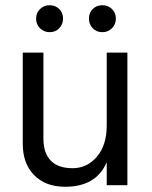

<svg xmlns="http://www.w3.org/2000/svg" viewBox="-20 -708 580 734"><path d="M206.5 -673.5Q221 -659 221 -637Q221 -615 206.5 -600Q192 -585 170 -585Q148 -585 133 -600Q118 -615 118 -637Q118 -659 133 -673.5Q148 -688 170 -688Q192 -688 206.5 -673.5ZM408 -673.5Q423 -659 423 -637Q423 -615 408 -600Q393 -585 371 -585Q349 -585 334.5 -600Q320 -615 320 -637Q320 -659 334.5 -673.5Q349 -688 371 -688Q393 -688 408 -673.5ZM467 0H388V-88Q348 6 229 6Q154 6 110.5 -38.5Q67 -83 67 -158V-507H146V-178Q146 -123 174 -94Q202 -65 257.5 -65Q313 -65 350.5 -109Q388 -153 388 -228V-507H467Z"/></svg>

Font: Hind Jalandhar
Style: Regular
Weight: 400
Designer: Namrata Goyal
Foundry: Indian Type Foundry
Version: Version 0.702;PS 1.0;hotconv 1.0.81;makeotf.lib2.5.63406